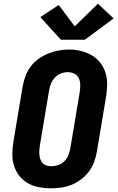

<svg xmlns="http://www.w3.org/2000/svg" viewBox="-20 -1015 640 1043"><path d="M256 8Q224 8 192 2Q160 -4 133 -19Q106 -34 86.5 -58Q67 -82 57 -112Q47 -142 47 -174.5Q47 -207 52 -240L103 -545Q108 -573 118 -600.5Q128 -628 146 -652.5Q164 -677 189 -695Q214 -713 241.5 -724Q269 -735 297 -740.5Q325 -746 354 -746Q387 -746 418 -738.5Q449 -731 476 -716Q503 -701 522.5 -677Q542 -653 552 -623Q562 -593 562 -560.5Q562 -528 557 -495L506 -190Q501 -162 491 -134.5Q481 -107 463 -83Q445 -59 420.5 -40.5Q396 -22 368.5 -11Q341 0 312.5 4Q284 8 256 8ZM259 -112Q278 -112 297 -118.5Q316 -125 330 -139.5Q344 -154 351.5 -172.5Q359 -191 362 -209L413 -514Q416 -534 416 -553Q416 -572 408.5 -589Q401 -606 384.5 -614.5Q368 -623 348 -623Q329 -623 311 -616Q293 -609 279 -594.5Q265 -580 257.5 -562Q250 -544 247 -526L196 -221Q194 -208 193.5 -195Q193 -182 194.5 -170Q196 -158 200.5 -146.5Q205 -135 213.5 -127Q222 -119 234 -115.5Q246 -112 259 -112ZM311 -799 199 -922 299 -988 386 -872 512 -995 597 -915 441 -799Z"/></svg>

Font: Iosevka Curly HvExObl
Style: Regular
Weight: 900
Width: 7
Italic angle: -9°
Monospace: yes
Designer: Belleve Invis
Foundry: Belleve Invis
Version: Version 11.1.0; ttfautohint (v1.8.3)